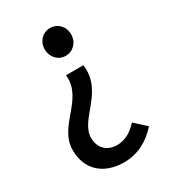

<svg xmlns="http://www.w3.org/2000/svg" viewBox="-190 -662 871 977"><g transform="rotate(-30 246.0 -173.5)"><path d="M248 217C332 217 398 177 448 121L382 61C349 98 309 123 261 123C198 123 163 81 163 25C163 -84 337 -148 314 -315H212C229 -166 51 -111 51 33C51 151 132 217 248 217ZM261 -401C305 -401 339 -436 339 -483C339 -530 305 -564 261 -564C218 -564 184 -530 184 -483C184 -436 218 -401 261 -401Z"/></g></svg>

Font: Noto Sans JP Medium
Style: Regular
Weight: 500
Designer: Ryoko NISHIZUKA 西塚涼子 (kana, bopomofo & ideographs); Paul D. Hunt (Latin, Greek & Cyrillic); Sandoll Communications 산돌커뮤니
Foundry: Adobe
Version: Version 2.004;hotconv 1.0.118;makeotfexe 2.5.65603